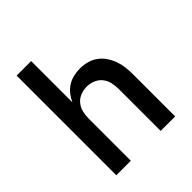

<svg xmlns="http://www.w3.org/2000/svg" viewBox="-200 -868 1001 1001"><g transform="rotate(-45 300.0 -367.5)"><path d="M83 0V-735H190V-431Q200 -453 215 -472Q230 -491 250.5 -504Q271 -517 295 -522.5Q319 -528 343 -528Q369 -528 395 -521Q421 -514 442 -498.5Q463 -483 478 -461Q493 -439 502 -414Q511 -389 514 -362.5Q517 -336 517 -310V0H410V-310Q410 -334 404.5 -357.5Q399 -381 384 -399.5Q369 -418 346.5 -427Q324 -436 300 -436Q276 -436 253.5 -427Q231 -418 216 -399.5Q201 -381 195.5 -357.5Q190 -334 190 -310V0Z"/></g></svg>

Font: Iosevka SS04 Semibold Extended
Style: Regular
Weight: 600
Width: 7
Monospace: yes
Designer: Belleve Invis
Foundry: Belleve Invis
Version: Version 19.0.0; ttfautohint (v1.8.4)